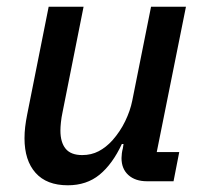

<svg xmlns="http://www.w3.org/2000/svg" viewBox="-20 -540 611 572"><path d="M125 -520H229L166 -204Q163 -190 161.5 -175.5Q160 -161 160 -151Q160 -116 175.5 -97Q191 -78 225 -78Q252 -78 274 -89.5Q296 -101 315 -122Q338 -148 353 -179Q368 -210 374 -240L430 -520H534L447 -87H514L497 0H418Q383 0 362.5 -18.5Q342 -37 342 -69Q342 -75 343 -83Q344 -91 346 -98L348 -111H343Q315 -51 276.5 -19.5Q238 12 182 12Q119 12 86 -25Q53 -62 53 -128Q53 -145 55 -162Q57 -179 61 -199Z"/></svg>

Font: IBM Plex Sans Medium
Style: Italic
Weight: 500
Italic angle: -11.31°
Designer: Mike Abbink, Paul van der Laan, Pieter van Rosmalen
Foundry: Bold Monday
Version: Version 3.201